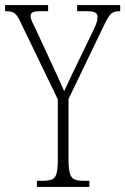

<svg xmlns="http://www.w3.org/2000/svg" viewBox="-27 -734 492 754"><path d="M118 0V-24H142Q166 -24 178.5 -30Q191 -36 195.5 -54Q200 -72 200 -109V-344L55 -644Q41 -675 29.5 -682.5Q18 -690 -3 -690H-7V-714H162V-690H133Q107 -690 100 -685Q93 -680 93 -671Q93 -662 99 -649Q105 -636 114 -618L169 -499Q184 -467 198 -436.5Q212 -406 225 -376Q233 -392 243.5 -415.5Q254 -439 270 -471L341 -618Q351 -639 353.5 -649.5Q356 -660 356 -668Q356 -679 347.5 -684.5Q339 -690 313 -690H276V-714H445V-690H442Q422 -690 411 -681.5Q400 -673 384 -640L242 -345V-110Q242 -73 247 -54.5Q252 -36 264.5 -30Q277 -24 300 -24H324V0Z"/></svg>

Font: Noto Serif Hebrew ExtraCondensed ExtraLight
Style: Regular
Weight: 200
Width: 2
Designer: Monotype Design Team
Foundry: Monotype Imaging Inc.
Version: Version 2.004; ttfautohint (v1.8.4.7-5d5b)